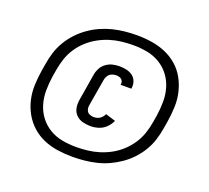

<svg xmlns="http://www.w3.org/2000/svg" viewBox="-154 -1010 1459 1339"><g transform="rotate(20 576.0 -340.5)"><path d="M508 135Q553 135 597 130.5Q641 126 685.5 115.5Q730 105 772.5 85.5Q815 66 854 39Q893 12 925.5 -23Q958 -58 982 -98.5Q1006 -139 1019.5 -182.5Q1033 -226 1040 -270L1049 -323Q1058 -379 1060 -435Q1062 -491 1049.5 -543.5Q1037 -596 1011.5 -642Q986 -688 946.5 -722.5Q907 -757 858 -778Q809 -799 754.5 -807.5Q700 -816 644 -816Q600 -816 555.5 -811.5Q511 -807 466.5 -796Q422 -785 379.5 -766Q337 -747 298 -719.5Q259 -692 226.5 -657Q194 -622 170 -581.5Q146 -541 132.5 -497.5Q119 -454 112 -410L103 -357Q94 -301 92 -245Q90 -189 102.5 -136.5Q115 -84 141 -38.5Q167 7 206 42Q245 77 294 98Q343 119 397.5 127Q452 135 508 135ZM555 -109Q584 -109 614 -118.5Q644 -128 667 -150.5Q690 -173 703 -202L629 -225Q623 -211 611.5 -199Q600 -187 585 -181.5Q570 -176 555 -176Q537 -176 521 -183.5Q505 -191 499.5 -208Q494 -225 497 -243L531 -443Q533 -459 543 -474.5Q553 -490 569.5 -497Q586 -504 603 -504Q617 -504 630.5 -499Q644 -494 650.5 -481Q657 -468 654 -454V-452H733Q733 -454 734 -457Q738 -483 729 -507Q720 -531 700 -545.5Q680 -560 654.5 -565.5Q629 -571 603 -571Q578 -571 552.5 -565Q527 -559 504.5 -542.5Q482 -526 469.5 -502.5Q457 -479 453 -454L420 -254Q415 -223 420.5 -194Q426 -165 446.5 -144.5Q467 -124 495.5 -116.5Q524 -109 555 -109ZM510 62Q456 62 405 52.5Q354 43 311 17Q268 -9 238 -48.5Q208 -88 193.5 -137Q179 -186 179.5 -239Q180 -292 188 -345L197 -398Q204 -440 218 -482Q232 -524 257 -562Q282 -600 316 -631Q350 -662 390 -684Q430 -706 472 -719Q514 -732 557 -737Q600 -742 642 -742Q696 -742 747 -732.5Q798 -723 841 -697Q884 -671 914 -631.5Q944 -592 958.5 -543Q973 -494 972.5 -441Q972 -388 964 -335L955 -282Q948 -240 934 -198.5Q920 -157 895 -119Q870 -81 836 -49.5Q802 -18 762 4Q722 26 680 39Q638 52 595 57Q552 62 510 62Z"/></g></svg>

Font: Iosevka Sparkle
Style: Bold Italic
Weight: 700
Italic angle: -9°
Designer: Belleve Invis
Foundry: Belleve Invis
Version: Version 4.5.0; ttfautohint (v1.8.3)